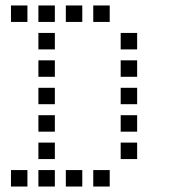

<svg xmlns="http://www.w3.org/2000/svg" viewBox="-20 -700 640 700"><path d="M21 -680Q20 -680 20 -680Q20 -680 20 -679V-621Q20 -620 20 -620Q20 -620 21 -620H79Q80 -620 80 -620Q80 -620 80 -621V-679Q80 -680 80 -680Q80 -680 79 -680ZM121 -680Q120 -680 120 -680Q120 -680 120 -679V-621Q120 -620 120 -620Q120 -620 121 -620H179Q180 -620 180 -620Q180 -620 180 -621V-679Q180 -680 180 -680Q180 -680 179 -680ZM221 -680Q220 -680 220 -680Q220 -680 220 -679V-621Q220 -620 220 -620Q220 -620 221 -620H279Q280 -620 280 -620Q280 -620 280 -621V-679Q280 -680 280 -680Q280 -680 279 -680ZM321 -680Q320 -680 320 -680Q320 -680 320 -679V-621Q320 -620 320 -620Q320 -620 321 -620H379Q380 -620 380 -620Q380 -620 380 -621V-679Q380 -680 380 -680Q380 -680 379 -680ZM121 -580Q120 -580 120 -580Q120 -580 120 -579V-521Q120 -520 120 -520Q120 -520 121 -520H179Q180 -520 180 -520Q180 -520 180 -521V-579Q180 -580 180 -580Q180 -580 179 -580ZM421 -580Q420 -580 420 -580Q420 -580 420 -579V-521Q420 -520 420 -520Q420 -520 421 -520H479Q480 -520 480 -520Q480 -520 480 -521V-579Q480 -580 480 -580Q480 -580 479 -580ZM121 -480Q120 -480 120 -480Q120 -480 120 -479V-421Q120 -420 120 -420Q120 -420 121 -420H179Q180 -420 180 -420Q180 -420 180 -421V-479Q180 -480 180 -480Q180 -480 179 -480ZM421 -480Q420 -480 420 -480Q420 -480 420 -479V-421Q420 -420 420 -420Q420 -420 421 -420H479Q480 -420 480 -420Q480 -420 480 -421V-479Q480 -480 480 -480Q480 -480 479 -480ZM121 -380Q120 -380 120 -380Q120 -380 120 -379V-321Q120 -320 120 -320Q120 -320 121 -320H179Q180 -320 180 -320Q180 -320 180 -321V-379Q180 -380 180 -380Q180 -380 179 -380ZM421 -380Q420 -380 420 -380Q420 -380 420 -379V-321Q420 -320 420 -320Q420 -320 421 -320H479Q480 -320 480 -320Q480 -320 480 -321V-379Q480 -380 480 -380Q480 -380 479 -380ZM121 -280Q120 -280 120 -280Q120 -280 120 -279V-221Q120 -220 120 -220Q120 -220 121 -220H179Q180 -220 180 -220Q180 -220 180 -221V-279Q180 -280 180 -280Q180 -280 179 -280ZM421 -280Q420 -280 420 -280Q420 -280 420 -279V-221Q420 -220 420 -220Q420 -220 421 -220H479Q480 -220 480 -220Q480 -220 480 -221V-279Q480 -280 480 -280Q480 -280 479 -280ZM121 -180Q120 -180 120 -180Q120 -180 120 -179V-121Q120 -120 120 -120Q120 -120 121 -120H179Q180 -120 180 -120Q180 -120 180 -121V-179Q180 -180 180 -180Q180 -180 179 -180ZM421 -180Q420 -180 420 -180Q420 -180 420 -179V-121Q420 -120 420 -120Q420 -120 421 -120H479Q480 -120 480 -120Q480 -120 480 -121V-179Q480 -180 480 -180Q480 -180 479 -180ZM21 -80Q20 -80 20 -80Q20 -80 20 -79V-21Q20 -20 20 -20Q20 -20 21 -20H79Q80 -20 80 -20Q80 -20 80 -21V-79Q80 -80 80 -80Q80 -80 79 -80ZM121 -80Q120 -80 120 -80Q120 -80 120 -79V-21Q120 -20 120 -20Q120 -20 121 -20H179Q180 -20 180 -20Q180 -20 180 -21V-79Q180 -80 180 -80Q180 -80 179 -80ZM221 -80Q220 -80 220 -80Q220 -80 220 -79V-21Q220 -20 220 -20Q220 -20 221 -20H279Q280 -20 280 -20Q280 -20 280 -21V-79Q280 -80 280 -80Q280 -80 279 -80ZM321 -80Q320 -80 320 -80Q320 -80 320 -79V-21Q320 -20 320 -20Q320 -20 321 -20H379Q380 -20 380 -20Q380 -20 380 -21V-79Q380 -80 380 -80Q380 -80 379 -80Z"/></svg>

Font: Doto Medium
Style: Regular
Weight: 500
Monospace: yes
Version: Version 1.000